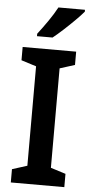

<svg xmlns="http://www.w3.org/2000/svg" viewBox="-62 -972 477 1008"><g transform="rotate(5 176.5 -468.5)"><path d="M317 0H35V-70L114 -95V-619L35 -644V-714H317V-644L238 -619V-95L317 -70ZM344 -927Q328 -908 300 -880Q272 -852 241.5 -824Q211 -796 187 -777H105V-790Q130 -822 158 -862.5Q186 -903 204 -937H344Z"/></g></svg>

Font: Noto Sans Lao UI SemCond SemBd
Style: Regular
Weight: 600
Width: 4
Designer: Monotype Design Team
Foundry: Monotype Imaging Inc.
Version: Version 2.000; ttfautohint (v1.8.4.7-5d5b)